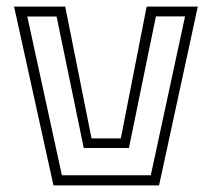

<svg xmlns="http://www.w3.org/2000/svg" viewBox="-20 -560 640 580"><path d="M141.5 0 22.5 -540H177L256.5 -142H345L423 -540H577.5L460.5 0ZM167 -30.5H435.5L539 -510.5H451L369.5 -113H233L151 -510H62.5Z"/></svg>

Font: Tourney Thin Light
Style: Regular
Weight: 300
Version: Version 1.015